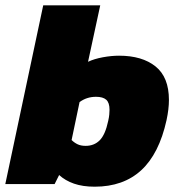

<svg xmlns="http://www.w3.org/2000/svg" viewBox="-37 -694 674 724"><path d="M320 10Q275 10 242 -1.5Q209 -13 186 -34L169 0H-17L126 -674H341L295 -461Q318 -472 350.5 -478Q383 -484 412 -484Q499 -484 549.5 -443.5Q600 -403 600 -317Q600 -283 591 -241Q563 -114 495.5 -52Q428 10 320 10ZM286 -144Q318 -144 339 -165Q360 -186 371 -238Q374 -251 375 -261.5Q376 -272 376 -280Q376 -307 363.5 -318Q351 -329 325 -329Q290 -329 263 -309L233 -166Q243 -156 255.5 -150Q268 -144 286 -144Z"/></svg>

Font: Kanit ExtraBold
Style: Italic
Weight: 800
Italic angle: -12°
Designer: Katatrad Team
Foundry: CadsonDemak
Version: Version 2.000; ttfautohint (v1.8.3)